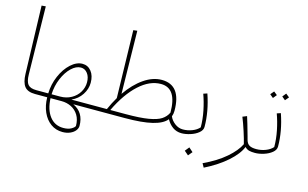

<svg xmlns="http://www.w3.org/2000/svg" viewBox="-112 -1054 2602 1620"><g transform="rotate(15 1189.0 -244.5)"><path d="M74 -735 110 -738 120 -147Q121 -84 142 -59Q163 -34 216 -34L233 -17L213 0Q149 0 121.5 -34.5Q94 -69 92 -144Z M700 0H548Q646 46 646 163Q646 184 630.5 204Q615 224 586 237Q557 250 519 250Q461 250 416.5 218Q372 186 346.5 129Q321 72 320 0H213L193 -17L216 -34H320Q322 -114 353.5 -187Q385 -260 434.5 -305Q484 -350 536 -350Q583 -350 613 -312.5Q643 -275 643 -213Q643 -158 610.5 -108.5Q578 -59 522 -34H704L720 -17ZM349 -34H423Q478 -34 521.5 -58.5Q565 -83 588.5 -123Q612 -163 612 -208Q612 -256 589 -286Q566 -316 531 -316Q489 -316 448 -277Q407 -238 379.5 -173Q352 -108 349 -34ZM446 0H414H349Q353 99 397.5 157Q442 215 517 215Q559 215 585.5 200Q612 185 617 171Q617 116 593.5 77.5Q570 39 531 19.5Q492 0 446 0Z M1512 -17 1492 0Q1448 0 1414.5 -24Q1381 -48 1360 -87Q1325 -43 1236.5 -21.5Q1148 0 997 0H700L680 -17L703 -34H832Q858 -93 889 -145L875 -735L909 -739L918 -190Q984 -285 1061.5 -338.5Q1139 -392 1217 -392Q1387 -392 1387 -167Q1387 -140 1378 -117Q1392 -83 1424.5 -58.5Q1457 -34 1495 -34ZM1358 -144Q1358 -357 1219 -357Q1121 -357 1028.5 -272.5Q936 -188 862 -34H997Q1122 -34 1195 -46.5Q1268 -59 1304 -82.5Q1340 -106 1358 -144Z M1472 -18 1495 -34Q1536 -34 1575 -49Q1614 -64 1637 -90Q1637 -160 1622 -233.5Q1607 -307 1584 -370L1617 -381Q1667 -235 1667 -102Q1667 -73 1638.5 -49.5Q1610 -26 1568.5 -13Q1527 0 1492 0ZM1558 135 1588 98 1624 130 1594 166Z M2134 0Q2103 0 2083 -5Q2063 -10 2045 -28Q2020 36 1942.5 105Q1865 174 1749 232L1730 198Q1846 144 1921 79Q1996 14 2025 -47Q2015 -89 1994 -154Q1973 -219 1953 -268L1990 -283Q2004 -242 2038 -120Q2040 -110 2046 -90Q2055 -58 2076 -46Q2097 -34 2136 -34L2154 -17Z M2114 -18 2137 -34Q2178 -34 2217 -49Q2256 -64 2279 -90Q2279 -160 2264 -233.5Q2249 -307 2226 -370L2259 -381Q2309 -235 2309 -102Q2309 -73 2280.5 -49.5Q2252 -26 2210.5 -13Q2169 0 2134 0ZM2234 -520 2260 -552 2291 -527 2264 -495ZM2131 -512 2157 -543 2187 -519 2161 -487Z"/></g></svg>

Font: FiraGO UltraLight
Style: Italic
Weight: 200
Italic angle: -8°
Designer: bBox Type GmbH
Foundry: bBox Type GmbH
Version: Version 1.001